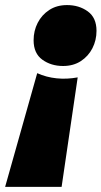

<svg xmlns="http://www.w3.org/2000/svg" viewBox="-70 -561 400 757"><path d="M236.3 -255.9 172.9 175.8H-49.8L76.7 -272.5Q112.8 -256.3 153.1 -252.2Q193.4 -248 236.3 -255.9ZM194.3 -541Q241.7 -541 276.1 -516.1Q310.5 -491.2 310.5 -439.5Q310.5 -402.3 294.4 -370.8Q278.3 -339.4 248.8 -320.1Q219.2 -300.8 178.7 -300.8Q131.3 -300.8 96.9 -325.7Q62.5 -350.6 62.5 -402.3Q62.5 -439.5 78.6 -470.9Q94.7 -502.4 124.3 -521.7Q153.8 -541 194.3 -541Z"/></svg>

Font: Schibsted Grotesk Black
Style: Italic
Weight: 900
Italic angle: -12°
Designer: Bakken & Baeck AS, Henrik Kongsvoll
Foundry: Schibsted ASA
Version: Version 1.100;gftools[0.9.25]